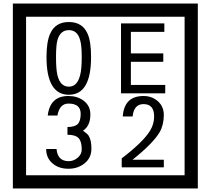

<svg xmlns="http://www.w3.org/2000/svg" viewBox="-20 -980 1195 1090"><path d="M1103 90H53V-960H1103ZM1028 15V-885H128V15ZM497 -656Q497 -442 371 -442Q244 -442 244 -656Q244 -744 265 -789Q294 -855 371 -855Q448 -855 477 -789Q497 -745 497 -656ZM444 -656Q444 -723 435 -752Q420 -809 371 -809Q322 -809 306 -752Q298 -723 298 -656Q298 -587 306 -553Q322 -488 371 -488Q419 -488 435 -554Q444 -587 444 -656ZM918 -450H667V-847H913V-799H723V-677H907V-629H723V-498H918ZM499 -136Q499 -84 460.5 -53Q422 -22 369 -22Q314 -22 280 -51Q242 -82 242 -134H301Q307 -65 370 -65Q398 -65 421 -84.5Q444 -104 444 -132Q444 -177 426 -196Q408 -215 363 -215V-259Q405 -259 421.5 -276Q438 -293 438 -334Q438 -392 369 -392Q318 -392 306 -324H251Q264 -435 368 -435Q419 -435 454 -409Q493 -380 493 -330Q493 -265 451 -238Q475 -222 483 -210Q499 -185 499 -136ZM910 -30H671V-81Q792 -173 832 -238Q855 -276 855 -319Q855 -389 795 -389Q740 -389 733 -319H677Q685 -435 795 -435Q843 -435 876.5 -405Q910 -375 910 -327Q910 -271 886 -229Q848 -165 732 -73H910Z"/></svg>

Font: Unicode BMP Fallback SIL
Style: Regular
Weight: 400
Foundry: NRSI, SIL International
Version: Version 5.1 Based on Unicode 5.1